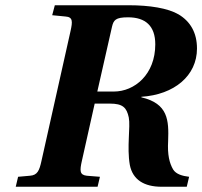

<svg xmlns="http://www.w3.org/2000/svg" viewBox="-20 -712 771 732"><path d="M40 0H352L361 -38L311 -42C283 -45 284 -62 292 -98L341 -317H399C448 -317 463 -302 471 -264C478 -229 463 -151 475 -83C486 -27 529 0 596 0H692L701 -38C675 -41 651 -48 640 -66C626 -90 618 -122 621 -174C624 -254 621 -317 519 -341V-343C644 -351 731 -423 731 -527C731 -587 706 -630 661 -657C620 -681 550 -692 471 -692H189L179 -654L230 -649C258 -647 257 -630 249 -594L138 -98C130 -62 123 -44 94 -42L49 -38ZM351 -363 407 -610C413 -635 420 -646 468 -646C535 -646 572 -613 572 -543C572 -428 493 -363 414 -363Z"/></svg>

Font: Heuristica
Style: Bold Italic
Weight: 700
Italic angle: -13°
Version: Version 1.0.1